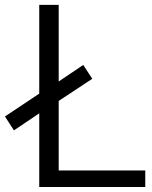

<svg xmlns="http://www.w3.org/2000/svg" viewBox="-56 -751 611 771"><path d="M179.7 -345.7V-66.4H527.3V0H101.6V-295.9L0 -227.5L-36.1 -283.2L101.6 -375V-731.4H179.7V-423.8L278.3 -490.2L314.5 -434.6Z"/></svg>

Font: Gothic A1
Style: Regular
Weight: 400
Designer: HanYang I&C Co.,Ltd.
Foundry: HanYang I&C Co.,Ltd.
Version: Version 2.50